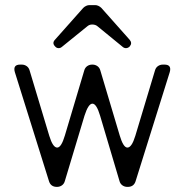

<svg xmlns="http://www.w3.org/2000/svg" viewBox="-20 -732 723 752"><path d="M330 -712H353Q359 -712 365.5 -709Q372 -706 377 -701L488 -576Q499 -563 488 -550Q482 -544 474.5 -543.5Q467 -543 461 -548L362 -629Q354 -636 341 -636Q330 -636 322 -629L222 -548Q216 -543 208.5 -543.5Q201 -544 196 -550Q183 -563 195 -576L306 -701Q311 -706 317.5 -709Q324 -712 330 -712ZM172 -22 38 -450Q30 -479 59 -479H65Q76 -479 84.5 -473Q93 -467 96 -456L173 -200Q187 -154 204 -154Q220 -154 234 -201L310 -456Q313 -467 321.5 -473Q330 -479 341 -479H342Q353 -479 361.5 -473Q370 -467 373 -456L449 -201Q463 -154 479 -154Q496 -154 510 -200L587 -456Q590 -467 598.5 -473Q607 -479 618 -479H624Q653 -479 645 -450L511 -22Q504 0 480 0H479Q468 0 459.5 -6Q451 -12 448 -23L372 -279Q358 -326 342 -326Q326 -326 311 -279L234 -23Q231 -12 222.5 -6Q214 0 203 0Q179 0 172 -22Z"/></svg>

Font: Higure Gothic
Style: Regular
Weight: 400
Designer: Yoshimichi Ohira
Foundry: Positype
Version: Version 1.000